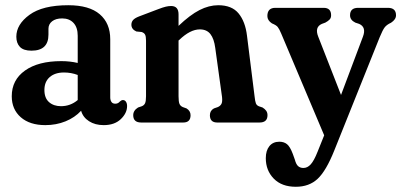

<svg xmlns="http://www.w3.org/2000/svg" viewBox="-20 -469 1536 735"><path d="M25 -100.5Q25 -163 75.8 -199Q126.5 -235 214.5 -235Q248 -235 277.5 -228V-332Q277.5 -364 261.5 -381.2Q245.5 -398.5 218 -398.5Q193.5 -398.5 179.5 -387.5Q165.5 -376.5 165.5 -359V-336.5Q165.5 -275 100.5 -275Q70 -275 56.2 -289.5Q42.5 -304 42.5 -328.5Q42.5 -375.5 92.8 -412.2Q143 -449 241.5 -449Q321.5 -449 361.8 -414.5Q402 -380 402 -319V-96Q402 -86 406.5 -79Q411 -72 421.5 -72Q432 -72 439 -80.5Q445 -86 450.5 -86Q458 -86 462.2 -79.5Q466.5 -73 466.5 -63Q466.5 -36 442.5 -13Q418.5 10 377 10Q344 10 320.8 -5Q297.5 -20 290.5 -45Q266.5 -19 230.8 -4.5Q195 10 153.5 10Q94 10 59.5 -20.2Q25 -50.5 25 -100.5ZM150 -124.5Q150 -93.5 167.8 -78Q185.5 -62.5 213.5 -62.5Q249.5 -62.5 277.5 -86V-182Q252.5 -191.5 225 -191.5Q190.5 -191.5 170.2 -173.8Q150 -156 150 -124.5Z M663.5 -414V-370Q707.5 -412 743.8 -430.5Q780 -449 815.5 -449Q867.5 -449 893.2 -417.8Q919 -386.5 925.5 -332.5L954.5 -100.5Q956.5 -81.5 959.5 -73.5Q962.5 -65.5 971.5 -62L985 -57.5Q994 -52 999 -45Q1004 -38 1004 -28Q1004 0 973.5 0H811.5Q783.5 0 783.5 -28Q783.5 -45.5 799 -54L813.5 -59Q823 -63 827.5 -71Q832 -79 830 -97.5L804 -285.5Q799.5 -320.5 785.5 -338.5Q771.5 -356.5 745 -356.5Q708 -356.5 666 -316L663.5 -314V-100.5Q663.5 -80 667 -71.5Q670.5 -63 680 -59L694 -54Q709.5 -44.5 709.5 -28Q709.5 0 681.5 0H520.5Q490 0 490 -28Q490 -46 508.5 -57.5L522 -62Q531.5 -65.5 535.2 -73.5Q539 -81.5 539 -100.5V-313.5Q539 -330 535.2 -336.8Q531.5 -343.5 522 -346.5L502 -348.5Q483 -357 483 -374.5Q483 -384.5 489.2 -392Q495.5 -399.5 512 -406L584.5 -433.5Q604 -441 614.8 -443.5Q625.5 -446 635 -446Q663.5 -446 663.5 -414Z M1195.5 112.5 1221 49 1056.5 -340.5Q1049 -358.5 1043 -365.8Q1037 -373 1021 -379.5Q1003.5 -391 1003.5 -407.5Q1003.5 -439 1034 -439H1219Q1247.5 -439 1247.5 -410.5Q1247.5 -400.5 1242 -394.5Q1236.5 -388.5 1225.5 -382.5L1212 -377.5Q1183.5 -365 1198.5 -328L1285.5 -105.5L1369.5 -329Q1383 -365 1355 -377.5L1340 -382.5Q1320 -392.5 1320 -410.5Q1320 -439 1351 -439H1465Q1496 -439 1496 -410.5Q1496 -394.5 1477 -382Q1460.5 -374.5 1452.8 -364.5Q1445 -354.5 1433.5 -326.5L1259.5 107.5Q1228.5 185 1196 215.5Q1163.5 246 1112.5 246Q1058.5 246 1028 214.8Q997.5 183.5 997.5 136.5Q997.5 107.5 1011.2 90.5Q1025 73.5 1049.5 73.5Q1067 73.5 1078.8 83Q1090.5 92.5 1101 120.5L1108.5 141.5Q1113.5 160.5 1121.5 167.2Q1129.5 174 1141.5 174Q1157 174 1169.5 160.2Q1182 146.5 1195.5 112.5Z"/></svg>

Font: Fraunces 144pt SuperSoft SemiBold
Style: Regular
Weight: 600
Version: Version 1.000;[b76b70a41]